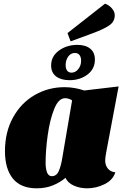

<svg xmlns="http://www.w3.org/2000/svg" viewBox="-20 -1004 668 1044"><path d="M552 -131Q552 -106 566 -88Q580 -70 607 -67Q594 -25 548.5 -2.5Q503 20 454 20Q415 20 382 5.5Q349 -9 336 -37Q307 -12 267.5 4Q228 20 180 20Q93 20 50 -33Q7 -86 7 -182Q7 -286 51 -365.5Q95 -445 169 -487.5Q243 -530 331 -530Q384 -530 438 -512L625 -534L557 -173Q552 -146 552 -131ZM334 -470Q298 -470 274.5 -411Q251 -352 239.5 -269.5Q228 -187 228 -119Q228 -86 236 -66Q244 -46 262 -46Q288 -46 300.5 -76Q313 -106 320 -153L372 -458Q355 -470 334 -470ZM604 -921Q604 -886 573.5 -865.5Q543 -845 486 -824L364 -779L347 -824L551 -984Q572 -977 588 -959Q604 -941 604 -921ZM258 -648Q258 -698 300.5 -729Q343 -760 401 -760Q445 -760 470.5 -739.5Q496 -719 496 -680Q496 -629 455.5 -598.5Q415 -568 358 -568Q312 -568 285 -588.5Q258 -609 258 -648ZM421 -674Q421 -693 412.5 -704.5Q404 -716 387 -716Q365 -716 351 -696.5Q337 -677 337 -650Q337 -631 345 -620Q353 -609 369 -609Q390 -609 405.5 -628Q421 -647 421 -674Z"/></svg>

Font: Sansita Black Italic
Style: Regular
Weight: 900
Italic angle: -11°
Designer: Pablo Cosgaya
Foundry: Omnibus-Type
Version: Version 1.006